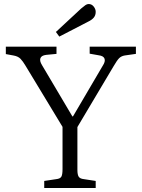

<svg xmlns="http://www.w3.org/2000/svg" viewBox="-20 -935 705 955"><path d="M200 0V-35L260 -44Q279 -46 285 -56Q291 -66 291 -94V-304L107 -608Q94 -630 82 -642.5Q70 -655 47 -659L9 -666V-703H261V-667L209 -662Q186 -659 181 -645.5Q176 -632 189 -611L340 -356H343L491 -608Q505 -629 500 -643Q495 -657 471 -660L426 -668V-703H656V-667L600 -659Q583 -656 572.5 -645.5Q562 -635 544 -604L365 -303V-90Q365 -66 371.5 -56Q378 -46 397 -44L456 -35V0ZM275 -753 258 -776 384 -893Q397 -904 405 -909.5Q413 -915 421 -915Q436 -915 446 -902.5Q456 -890 456 -876Q456 -859 446.5 -847.5Q437 -836 418 -827Z"/></svg>

Font: Literata 18pt Light
Style: Regular
Weight: 300
Designer: Latin by Veronika Burian and Jose Scaglione. Greek by Irene Vlachou. Cyrillic by Vera Evstafieva.
Foundry: TypeTogether
Version: Version 3.103;gftools[0.9.29]